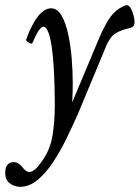

<svg xmlns="http://www.w3.org/2000/svg" viewBox="-69 -448 538 739"><path d="M9 271Q-14 271 -31.5 257.5Q-49 244 -49 218Q-49 197 -40.5 186.5Q-32 176 -17 176Q2 176 17 195Q21 201 28.5 207.5Q36 214 44 214Q63 214 90 176Q123 132 132.5 77Q142 22 142 -44Q142 -74 141 -113.5Q140 -153 137.5 -193.5Q135 -234 130 -268.5Q125 -303 117 -324Q109 -345 98 -345Q82 -345 56 -283Q54 -279 47.5 -281Q41 -283 35.5 -288Q30 -293 32 -297Q76 -416 128 -416Q152 -416 168 -388Q184 -360 193.5 -316Q203 -272 207 -222.5Q211 -173 211 -129Q211 -113 210.5 -94Q210 -75 209 -54L315 -307Q337 -357 357 -384Q377 -411 406 -424Q412 -428 419 -428Q428 -428 434.5 -416Q441 -404 445 -388.5Q449 -373 449 -363Q449 -353 445 -348Q441 -343 431 -340Q398 -333 377 -320.5Q356 -308 341 -274L232 -12Q211 36 186.5 86Q162 136 134 178Q106 220 74.5 245.5Q43 271 9 271Z"/></svg>

Font: Junicode Two Beta Condensed Medium
Style: Italic
Weight: 500
Width: 3
Italic angle: -9°
Version: Version 1.053; ttfautohint (v1.8.4)